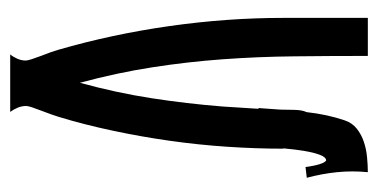

<svg xmlns="http://www.w3.org/2000/svg" viewBox="-198 -526 724 367"><g transform="rotate(90 163.5 -342.0)"><path d="M186 -474.1Q187.5 -495.1 189 -516.1Q189.5 -529.8 189.5 -543.5Q189.9 -558.6 193.8 -566.4Q198.2 -606 209.5 -639.2Q214.4 -653.8 225.6 -662.6Q236.8 -671.4 250.7 -676Q264.6 -680.7 280 -682.1Q295.4 -683.6 308.6 -683.6Q305.7 -653.8 308.6 -625Q311.5 -596.2 319.3 -566.9L298.8 -564.5Q298.3 -567.9 297.4 -573.7Q296.4 -579.6 294.9 -585.7Q293.5 -591.8 291.3 -596.9Q289.1 -602.1 286.1 -604Q279.8 -603.5 275.4 -591.8Q271 -580.1 268.1 -562.5Q265.1 -544.9 263.2 -523.4L262.7 -522.9Q263.2 -522.5 263.7 -522Q263.7 -469.7 260 -414.6Q256.3 -359.4 248.5 -304.4Q240.7 -249.5 229.2 -195.6Q217.8 -141.6 202.6 -91.8Q201.2 -86.9 198 -78.1Q194.8 -69.3 191.2 -59.8Q187.5 -50.3 184.8 -42.2Q182.1 -34.2 182.1 -30.8Q182.1 -22 185.3 -14.4Q188.5 -6.8 193.4 0H83.5Q88.4 -5.9 91.8 -13.7Q95.2 -21.5 95.2 -29.8Q95.2 -33.2 92.5 -41.5Q89.8 -49.8 86.2 -59.3Q82.5 -68.8 79.3 -77.6Q76.2 -86.4 74.7 -91.8Q44.9 -194.8 29.3 -304.7Q13.7 -414.6 13.7 -522V-683.6H86.4Q86.4 -610.8 87.2 -542.2Q87.9 -473.6 92.8 -406.2Q97.7 -338.9 108.2 -271.2Q118.7 -203.6 137.7 -133.3Q156.7 -202.1 167.2 -270Q177.7 -337.9 183.1 -406.2Q185.5 -440.4 187.5 -475.1Z"/></g></svg>

Font: XAYAX
Style: Regular
Weight: 400
Designer: Peter Wiegel
Foundry: Peter Wiegel
Version: Version 1.000 2009 initial release